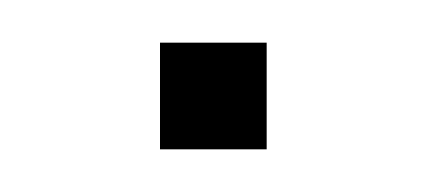

<svg xmlns="http://www.w3.org/2000/svg" viewBox="-20 -241 200 90"><path d="M55 -171V-221H105V-171Z"/></svg>

Font: Rokkitt Thin
Style: Regular
Weight: 250
Version: Version 3.103